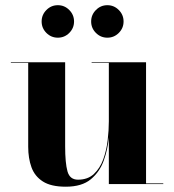

<svg xmlns="http://www.w3.org/2000/svg" viewBox="-20 -695 657 725"><path d="M324.2 -613.9Q324.2 -639.1 342.2 -657.2Q360.2 -675.4 385.4 -675.4Q410.6 -675.4 428.6 -657.2Q446.6 -639.1 446.6 -613.9Q446.6 -588.7 428.6 -570.7Q410.6 -552.7 385.4 -552.7Q360.2 -552.7 342.2 -570.7Q324.2 -588.7 324.2 -613.9ZM137.2 -613.9Q137.2 -639.1 155.2 -657.2Q173.2 -675.4 198.4 -675.4Q223.6 -675.4 241.6 -657.2Q259.6 -639.1 259.6 -613.9Q259.6 -588.7 241.6 -570.7Q223.6 -552.7 198.4 -552.7Q173.2 -552.7 155.2 -570.7Q137.2 -588.7 137.2 -613.9ZM226 -460V-142.5Q226 -79.5 234.8 -48Q243.5 -16.5 274.5 -16.5Q311.5 -16.5 334.5 -38Q357.5 -59.5 369.8 -93.2Q382 -127 386.5 -165Q391 -203 391 -237V-457.5H326V-460H531.5V-2.5H596.5V0H391V-176.5Q387 -131.5 371.8 -88.8Q356.5 -46 322.8 -18Q289 10 228.5 10Q172.5 10 141.8 -9.8Q111 -29.5 98.8 -63.5Q86.5 -97.5 86.5 -141V-457.5H21V-460Z"/></svg>

Font: Bodoni* 72pt
Style: Bold
Weight: 700
Version: Version 2.3